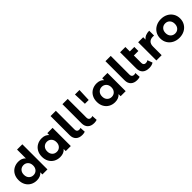

<svg xmlns="http://www.w3.org/2000/svg" viewBox="416 -2373 4012 4012"><g transform="rotate(-45 2422.0 -367.0)"><path d="M620 -742V0H471V-62Q413 8 303 8Q227 8 165.5 -26Q104 -60 69 -123Q34 -186 34 -269Q34 -352 69 -415Q104 -478 165.5 -512Q227 -546 303 -546Q406 -546 464 -481V-742ZM467 -269Q467 -337 428 -377.5Q389 -418 330 -418Q270 -418 231 -377.5Q192 -337 192 -269Q192 -201 231 -160.5Q270 -120 330 -120Q389 -120 428 -160.5Q467 -201 467 -269Z M1310 -538V0H1161V-62Q1103 8 993 8Q917 8 855.5 -26Q794 -60 759 -123Q724 -186 724 -269Q724 -352 759 -415Q794 -478 855.5 -512Q917 -546 993 -546Q1096 -546 1154 -481V-538ZM1157 -269Q1157 -337 1118 -377.5Q1079 -418 1020 -418Q960 -418 921 -377.5Q882 -337 882 -269Q882 -201 921 -160.5Q960 -120 1020 -120Q1079 -120 1118 -160.5Q1157 -201 1157 -269Z M1454 -178V-742H1610V-187Q1610 -153 1627.5 -134.5Q1645 -116 1677 -116Q1689 -116 1701.5 -119Q1714 -122 1721 -126L1728 -5Q1689 8 1647 8Q1556 8 1505 -40.5Q1454 -89 1454 -178Z M1805 -178V-742H1961V-187Q1961 -153 1978.5 -134.5Q1996 -116 2028 -116Q2040 -116 2052.5 -119Q2065 -122 2072 -126L2079 -5Q2040 8 1998 8Q1907 8 1856 -40.5Q1805 -89 1805 -178Z M2133 -700H2266L2255 -416H2143Z M2932 -538V0H2783V-62Q2725 8 2615 8Q2539 8 2477.5 -26Q2416 -60 2381 -123Q2346 -186 2346 -269Q2346 -352 2381 -415Q2416 -478 2477.5 -512Q2539 -546 2615 -546Q2718 -546 2776 -481V-538ZM2779 -269Q2779 -337 2740 -377.5Q2701 -418 2642 -418Q2582 -418 2543 -377.5Q2504 -337 2504 -269Q2504 -201 2543 -160.5Q2582 -120 2642 -120Q2701 -120 2740 -160.5Q2779 -201 2779 -269Z M3076 -178V-742H3232V-187Q3232 -153 3249.5 -134.5Q3267 -116 3299 -116Q3311 -116 3323.5 -119Q3336 -122 3343 -126L3350 -5Q3311 8 3269 8Q3178 8 3127 -40.5Q3076 -89 3076 -178Z M3751 -26Q3728 -9 3694.5 -0.5Q3661 8 3625 8Q3528 8 3476 -41Q3424 -90 3424 -185V-657H3580V-526H3713V-406H3580V-187Q3580 -153 3597 -134.5Q3614 -116 3646 -116Q3682 -116 3710 -136Z M4173 -546V-402Q4147 -404 4138 -404Q4071 -404 4033 -366.5Q3995 -329 3995 -254V0H3839V-538H3988V-467Q4016 -506 4063.5 -526Q4111 -546 4173 -546Z M4221 -269Q4221 -349 4259 -412Q4297 -475 4364.5 -510.5Q4432 -546 4517 -546Q4602 -546 4669 -510.5Q4736 -475 4774 -412Q4812 -349 4812 -269Q4812 -189 4774 -126Q4736 -63 4669 -27.5Q4602 8 4517 8Q4432 8 4364.5 -27.5Q4297 -63 4259 -126Q4221 -189 4221 -269ZM4654 -269Q4654 -337 4615.5 -377.5Q4577 -418 4517 -418Q4457 -418 4418 -377.5Q4379 -337 4379 -269Q4379 -201 4418 -160.5Q4457 -120 4517 -120Q4577 -120 4615.5 -160.5Q4654 -201 4654 -269Z"/></g></svg>

Font: Montserrat Alternates
Style: Bold
Weight: 700
Designer: Julieta Ulanovsky
Foundry: Julieta Ulanovsky
Version: Version 7.200